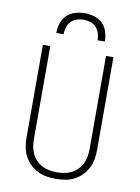

<svg xmlns="http://www.w3.org/2000/svg" viewBox="-102 -1023 804 1099"><g transform="rotate(10 300.0 -473.5)"><path d="M300 8Q273 8 245.5 3.5Q218 -1 193.5 -13.5Q169 -26 149.5 -45.5Q130 -65 117.5 -89Q105 -113 100 -140.5Q95 -168 95 -195V-735H138V-195Q138 -173 141.5 -151.5Q145 -130 154.5 -110Q164 -90 179.5 -74Q195 -58 214.5 -48Q234 -38 256 -34Q278 -30 300 -30Q322 -30 344 -34Q366 -38 385.5 -48Q405 -58 420.5 -74Q436 -90 445.5 -110Q455 -130 458.5 -151.5Q462 -173 462 -195V-735H505V-195Q505 -168 500 -140.5Q495 -113 482.5 -89Q470 -65 450.5 -45.5Q431 -26 406.5 -13.5Q382 -1 354.5 3.5Q327 8 300 8ZM159 -815Q159 -843 167.5 -871Q176 -899 196 -918.5Q216 -938 244 -946.5Q272 -955 300 -955Q328 -955 356 -946.5Q384 -938 404 -918.5Q424 -899 432.5 -871Q441 -843 441 -815H399Q399 -835 393 -855Q387 -875 373 -889.5Q359 -904 339.5 -910.5Q320 -917 300 -917Q280 -917 260.5 -910.5Q241 -904 227 -889.5Q213 -875 207 -855Q201 -835 201 -815Z"/></g></svg>

Font: Iosevka Curly XLtEx
Style: Regular
Weight: 200
Width: 7
Monospace: yes
Designer: Belleve Invis
Foundry: Belleve Invis
Version: Version 11.1.0; ttfautohint (v1.8.3)